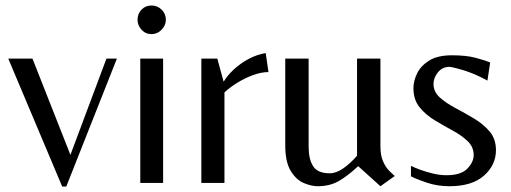

<svg xmlns="http://www.w3.org/2000/svg" viewBox="-20 -665 1858 698"><path d="M206 13 10 -452H98L236 -102L367 -452H405L221 13Z M490 0V-452H573V0ZM531 -541Q509 -541 494.5 -557Q480 -573 480 -593Q480 -615 494.5 -630Q509 -645 531 -645Q552 -645 567.5 -630Q583 -615 583 -593Q583 -573 567.5 -557Q552 -541 531 -541Z M712 0V-452H770L793 -368Q806 -390 829.5 -412Q853 -434 883.5 -450.5Q914 -467 946 -472L956 -403Q930 -403 900 -392Q870 -381 842.5 -364Q815 -347 796 -329V0Z M1135 12Q1112 12 1084.5 0.5Q1057 -11 1037 -43.5Q1017 -76 1017 -137V-452H1102V-132Q1102 -86 1118.5 -60.5Q1135 -35 1179 -35Q1202 -35 1228 -53Q1254 -71 1278 -99V-452H1363V-134Q1363 -100 1372.5 -78.5Q1382 -57 1394.5 -44.5Q1407 -32 1415 -25L1363 12L1282 -61Q1245 -26 1212 -7Q1179 12 1135 12Z M1614 12Q1570 12 1531.5 -1Q1493 -14 1474 -24V-62Q1486 -56 1507.5 -48Q1529 -40 1554.5 -34Q1580 -28 1603 -28Q1656 -28 1679 -52Q1702 -76 1702 -101Q1702 -131 1680 -152Q1658 -173 1625.5 -190.5Q1593 -208 1560 -228Q1527 -248 1505 -275.5Q1483 -303 1483 -344Q1483 -371 1496.5 -398.5Q1510 -426 1540.5 -445Q1571 -464 1623 -464Q1676 -464 1710.5 -454.5Q1745 -445 1762 -438L1752 -372Q1712 -394 1676 -406Q1640 -418 1615 -422Q1588 -422 1572 -402Q1556 -382 1556 -360Q1556 -331 1579 -310.5Q1602 -290 1636 -272Q1670 -254 1703.5 -234Q1737 -214 1760 -187Q1783 -160 1783 -119Q1783 -65 1739.5 -26.5Q1696 12 1614 12Z"/></svg>

Font: Belleza
Style: Regular
Weight: 400
Designer: Eduardo Rodriguez Tunni
Foundry: Eduardo Rodriguez Tunni
Version: Version 1.003; ttfautohint (v1.8.4.7-5d5b)